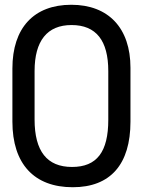

<svg xmlns="http://www.w3.org/2000/svg" viewBox="-20 -772 596 805"><path d="M32 -262C32 -85 123 13 285 13C443 13 527 -83 527 -262V-488C527 -654 435 -752 279 -752C122 -752 32 -655 32 -485ZM125 -271V-474C125 -601 178 -667 280 -667C383 -667 434 -602 434 -474V-270C434 -135 386 -72 282 -72C177 -72 125 -138 125 -271Z"/></svg>

Font: Involve Medium
Style: Regular
Weight: 500
Designer: Stefan Peev
Foundry: Context Ltd.
Version: Version 1.001